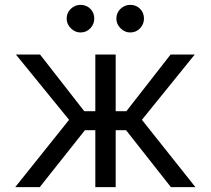

<svg xmlns="http://www.w3.org/2000/svg" viewBox="-20 -770 867 790"><path d="M42.6 0 264.2 -277 45.5 -545.5H144.9L326.7 -312.5H372.2V-545.5H456V-312.5H500L681.8 -545.5H781.2L563.9 -277L784.1 0H683.2L498.6 -234.4H456V0H372.2V-234.4H329.5L143.5 0ZM311.1 -636.4Q288.7 -636.4 271.5 -653.6Q254.3 -670.8 254.3 -693.2Q254.3 -717.7 271.5 -733.8Q288.7 -750 311.1 -750Q335.6 -750 351.7 -733.8Q367.9 -717.7 367.9 -693.2Q367.9 -670.8 351.7 -653.6Q335.6 -636.4 311.1 -636.4ZM515.6 -636.4Q493.3 -636.4 476 -653.6Q458.8 -670.8 458.8 -693.2Q458.8 -717.7 476 -733.8Q493.3 -750 515.6 -750Q540.1 -750 556.3 -733.8Q572.4 -717.7 572.4 -693.2Q572.4 -670.8 556.3 -653.6Q540.1 -636.4 515.6 -636.4Z"/></svg>

Font: Inter Alia
Style: Regular
Weight: 400
Designer: Rasmus Andersson (Latin, Greek, Cyrillic etc.) and Evan from Shavian.info (Shavian, old style figures)
Foundry: Shavian.info
Version: Version 0.001;git-37ab20767